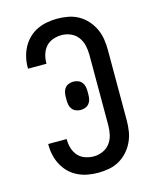

<svg xmlns="http://www.w3.org/2000/svg" viewBox="-113 -819 726 904"><g transform="rotate(-15 250.0 -367.5)"><path d="M253 8Q228 8 203 3.5Q178 -1 155 -12Q132 -23 114 -40.5Q96 -58 84 -80Q72 -102 66 -127Q60 -152 60 -177V-184H150V-180Q150 -159 156.5 -138Q163 -117 177 -101.5Q191 -86 211.5 -79Q232 -72 253 -72Q276 -72 297.5 -81.5Q319 -91 332.5 -109.5Q346 -128 351 -150.5Q356 -173 356 -196V-539Q356 -562 351 -584.5Q346 -607 332.5 -625.5Q319 -644 297.5 -653.5Q276 -663 253 -663Q232 -663 211.5 -656Q191 -649 177 -633.5Q163 -618 156.5 -597Q150 -576 150 -555V-551H60V-558Q60 -583 66 -608Q72 -633 84 -655Q96 -677 114 -694.5Q132 -712 155 -723Q178 -734 203 -738.5Q228 -743 253 -743Q280 -743 306.5 -738Q333 -733 356 -720Q379 -707 397 -687Q415 -667 426.5 -642.5Q438 -618 442 -591.5Q446 -565 446 -539V-196Q446 -170 442 -143.5Q438 -117 426.5 -92.5Q415 -68 397 -48Q379 -28 356 -15Q333 -2 306.5 3Q280 8 253 8ZM250 -299Q239 -299 228 -303Q217 -307 209.5 -316Q202 -325 199.5 -336.5Q197 -348 197 -360V-376Q197 -388 199.5 -399.5Q202 -411 209.5 -420Q217 -429 228 -433Q239 -437 250 -437Q261 -437 272 -433Q283 -429 290.5 -420Q298 -411 300.5 -399.5Q303 -388 303 -376V-360Q303 -348 300.5 -336.5Q298 -325 290.5 -316Q283 -307 272 -303Q261 -299 250 -299Z"/></g></svg>

Font: Iosevka Medium
Style: Regular
Weight: 500
Monospace: yes
Designer: Belleve Invis
Foundry: Belleve Invis
Version: Version 32.5.0; ttfautohint (v1.8.4)